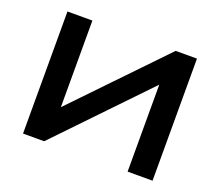

<svg xmlns="http://www.w3.org/2000/svg" viewBox="-117 -874 1194 1042"><g transform="rotate(20 480.0 -352.5)"><path d="M106 0V-705H250V-184H230L731 -705H854V0H710V-522H729L228 0Z"/></g></svg>

Font: Nunito Sans 10pt Expanded
Style: Bold
Weight: 700
Width: 7
Designer: Vernon Adams
Foundry: Vernon Adams
Version: Version 3.101;gftools[0.9.27]